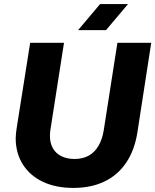

<svg xmlns="http://www.w3.org/2000/svg" viewBox="-20 -910 762 942"><path d="M340 12Q254 12 190.5 -18Q127 -48 92 -103.5Q57 -159 57 -232Q57 -244 58.5 -256.5Q60 -269 62 -283L128 -700H294L227 -271Q226 -264 225.5 -257Q225 -250 225 -243Q225 -208 239.5 -182.5Q254 -157 281.5 -143.5Q309 -130 345 -130Q386 -130 415.5 -146.5Q445 -163 463.5 -195Q482 -227 489 -271L556 -700H722L654 -260Q640 -172 598.5 -111Q557 -50 491.5 -19Q426 12 340 12ZM363 -762 471 -890H608L500 -762Z"/></svg>

Font: MuseoModerno Thin
Style: Bold Italic
Weight: 700
Italic angle: -9°
Version: Version 1.003